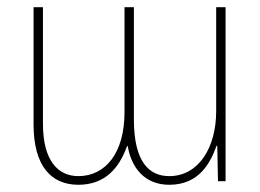

<svg xmlns="http://www.w3.org/2000/svg" viewBox="-20 -502 721 532"><path d="M197 10C271 10 310 -36 332 -97H334C344 -37 381 10 449 10C532 10 563 -51 580 -98H582L584 0H605V-482H579V-194C579 -94 531 -14 449 -14C394 -14 351 -52 351 -171V-482H325V-191C325 -79 273 -14 197 -14C142 -14 99 -55 99 -159V-482H73V-157C73 -42 122 10 197 10Z"/></svg>

Font: Noto Sans Armenian Condensed Thin
Style: Regular
Weight: 100
Width: 3
Designer: Monotype Design Team
Foundry: Monotype Imaging Inc.
Version: Version 2.008